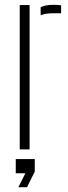

<svg xmlns="http://www.w3.org/2000/svg" viewBox="-20 -621 284 798"><path d="M62 0V-600H103V0ZM149 -557.5V-591Q168.5 -601 202 -601Q209 -601 216.2 -600.8Q223.5 -600.5 234 -599V-566H202Q169 -566 149 -557.5ZM56.5 157 85.5 99H45.5V40H124.5V92L92.5 157Z"/></svg>

Font: Big Shoulders Stencil Text SC Thin
Style: Regular
Weight: 100
Designer: Patric King
Foundry: XO Type Co
Version: Version 2.001